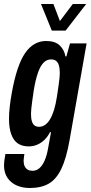

<svg xmlns="http://www.w3.org/2000/svg" viewBox="-37 -744 453 960"><path d="M112 196Q76 196 47 183.5Q18 171 0.5 145.5Q-17 120 -17 82Q-17 74 -15.5 61Q-14 48 -10 26H85Q84 36 82.5 44Q81 52 81 59Q81 76 86.5 87.5Q92 99 102 104.5Q112 110 125 110Q145 110 160 97Q175 84 186 59Q197 34 203 0Q207 -21 210.5 -41.5Q214 -62 218 -83H213Q202 -61 185.5 -45Q169 -29 149 -20.5Q129 -12 107 -12Q74 -12 52.5 -26.5Q31 -41 19.5 -72Q8 -103 8 -150Q8 -176 11.5 -208.5Q15 -241 22 -280Q47 -418 88.5 -478.5Q130 -539 194 -539Q239 -539 262 -516.5Q285 -494 290 -462H295L313 -527H396L311 -44Q295 47 270 99.5Q245 152 207 174Q169 196 112 196ZM158 -110Q174 -110 187.5 -119Q201 -128 212.5 -146.5Q224 -165 233 -194Q242 -223 248 -263Q253 -296 256 -317.5Q259 -339 260.5 -353Q262 -367 262 -378Q262 -402 257.5 -417Q253 -432 243.5 -439.5Q234 -447 218 -447Q197 -447 181 -431Q165 -415 153 -381Q141 -347 132 -294Q127 -260 124 -237.5Q121 -215 119.5 -200.5Q118 -186 118 -175Q118 -152 122.5 -137.5Q127 -123 136 -116.5Q145 -110 158 -110ZM394 -724 291 -591H222L168 -724H230L277 -601H234L327 -724Z"/></svg>

Font: Archivo ExtraCondensed SemiBold
Style: Italic
Weight: 600
Width: 2
Italic angle: -10°
Designer: Hector Gatti
Foundry: Omnibus-Type
Version: Version 2.001